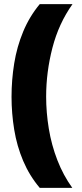

<svg xmlns="http://www.w3.org/2000/svg" viewBox="-20 -754 399 932"><path d="M36 -284Q36 -366 49 -446.5Q62 -527 92.5 -600.5Q123 -674 173 -734H332Q265 -640 234.5 -522Q204 -404 204 -285Q204 -208 217 -129Q230 -50 258.5 23.5Q287 97 331 158H173Q123 99 92.5 27Q62 -45 49 -124.5Q36 -204 36 -284Z"/></svg>

Font: Noto Sans Ethiopic Black
Style: Regular
Weight: 900
Designer: Monotype Design Team
Foundry: Monotype Imaging Inc.
Version: Version 2.102; ttfautohint (v1.8.4.7-5d5b)